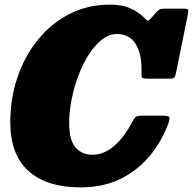

<svg xmlns="http://www.w3.org/2000/svg" viewBox="-20 -790 834 830"><path d="M709 -260Q682 -184 631 -120.5Q580 -57 504.5 -18.5Q429 20 328 20Q183 20 103.8 -50.2Q24.5 -120.5 24.5 -262.5Q24.5 -363 55 -454.2Q85.5 -545.5 142.8 -616.8Q200 -688 279.2 -729Q358.5 -770 455.5 -770Q507.5 -770 542.8 -754.2Q578 -738.5 600.5 -716Q612.5 -703 617.2 -700.8Q622 -698.5 635.5 -714L656 -737Q663.5 -745.5 669.5 -749Q675.5 -752.5 692 -752.5H774Q791 -752.5 793 -748Q795 -743.5 792 -727.5L740.5 -473.5Q737.5 -459.5 733.2 -454.8Q729 -450 713 -450H616Q599 -450 595 -454Q591 -458 591.5 -471.5Q595 -552 568 -597.5Q541 -643 485.5 -643Q452 -643 421.2 -619.2Q390.5 -595.5 364.5 -555.2Q338.5 -515 319.5 -465Q300.5 -415 289.8 -361.5Q279 -308 279 -259Q279 -183.5 306.8 -152.2Q334.5 -121 380 -121Q428 -121 471.2 -157.2Q514.5 -193.5 549 -258Q557.5 -274.5 564.2 -282.2Q571 -290 591.5 -290H681Q706.5 -290 711 -284.2Q715.5 -278.5 709 -260Z"/></svg>

Font: Besley* Narrow Fatface
Style: Italic
Weight: 900
Width: 4
Italic angle: -13°
Designer: Owen Earl
Foundry: indestructible type*
Version: Version 3.000; ttfautohint (v1.8.3)